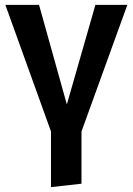

<svg xmlns="http://www.w3.org/2000/svg" viewBox="-20 -549 544 787"><path d="M189 218V-10L2 -529H140L254 -121L371 -529H502L314 -10V204Z"/></svg>

Font: Trujillo Medium
Style: Regular
Weight: 500
Designer: Fira Sans original fonts by bBox Type GmbH, Carrois Corporate GbR, & Edenspiekermann AG / Changes by Cristiano Sobral
Foundry: Fira Sans original fonts by bBox Type GmbH, Carrois Corporate GbR, & Edenspiekermann AG / Changes by Cristiano Sobral
Version: Version 4.301;October 17, 2021;FontCreator 14.0.0.2814 64-bi